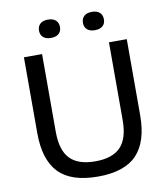

<svg xmlns="http://www.w3.org/2000/svg" viewBox="-99 -1013 964 1104"><g transform="rotate(-10 383.0 -460.5)"><path d="M384 9.5Q227.5 9.5 155 -66Q82.5 -141.5 82.5 -297V-740H188.5V-286.5Q188.5 -178 236.2 -128.8Q284 -79.5 384 -79.5Q483.5 -79.5 531.2 -128.8Q579 -178 579 -286.5V-740H683V-297Q683 -141.5 611 -66Q539 9.5 384 9.5ZM512.5 -822.5Q482.5 -822.5 466.8 -836.8Q451 -851 451 -875.5Q451 -900.5 466.8 -915Q482.5 -929.5 512.5 -929.5Q542 -929.5 557.8 -915Q573.5 -900.5 573.5 -875.5Q573.5 -851 557.8 -836.8Q542 -822.5 512.5 -822.5ZM255.5 -822.5Q226 -822.5 210.2 -836.8Q194.5 -851 194.5 -875.5Q194.5 -900.5 210.2 -915Q226 -929.5 255.5 -929.5Q285.5 -929.5 301.2 -915Q317 -900.5 317 -875.5Q317 -851 301.2 -836.8Q285.5 -822.5 255.5 -822.5Z"/></g></svg>

Font: Encode Sans Semi Expanded Medium
Style: Regular
Weight: 500
Width: 6
Designer: Multiple Designers
Foundry: Impallari Type
Version: Version 3.000; ttfautohint (v1.8.3) -l 8 -r 50 -G 200 -x 14 